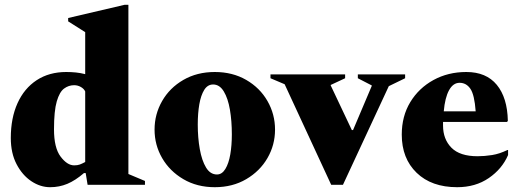

<svg xmlns="http://www.w3.org/2000/svg" viewBox="-20 -770 2167 800"><path d="M189 10Q148 10 110.5 -15Q73 -40 49 -86Q25 -132 25 -195Q25 -278 53 -340Q81 -402 133 -436Q185 -470 256 -470Q277 -470 296.5 -468Q316 -466 335 -461V-636L264 -681V-695L499 -750H515V-45L584 -16V0H345L337 -49H330Q294 -18 260.5 -4Q227 10 189 10ZM205 -231Q205 -154 232.5 -117.5Q260 -81 289 -81Q303 -81 312.5 -84.5Q322 -88 335 -95V-389Q330 -400 317 -407.5Q304 -415 289 -415Q266 -415 247 -401Q228 -387 216.5 -347.5Q205 -308 205 -231Z M875 10Q801 10 744 -23.5Q687 -57 655.5 -111.5Q624 -166 624 -230Q624 -294 655.5 -349Q687 -404 744 -437Q801 -470 875 -470Q949 -470 1006 -437Q1063 -404 1094.5 -349Q1126 -294 1126 -230Q1126 -166 1094.5 -111.5Q1063 -57 1006 -23.5Q949 10 875 10ZM884 -43Q905 -43 919 -66Q933 -89 939.5 -126.5Q946 -164 946 -210Q946 -266 938 -313Q930 -360 912.5 -389Q895 -418 868 -418Q845 -418 831 -395.5Q817 -373 810.5 -335.5Q804 -298 804 -251Q804 -196 812.5 -148.5Q821 -101 838.5 -72Q856 -43 884 -43Z M1360 0 1166 -419 1107 -444V-460H1418V-444L1358 -416V-414L1446 -228H1451L1529 -412V-414L1471 -444V-460H1668V-444L1600 -411L1409 0Z M1885 10Q1778 10 1716 -50Q1654 -110 1654 -209Q1654 -286 1689.5 -344.5Q1725 -403 1786 -436.5Q1847 -470 1923 -470Q2006 -470 2050 -416.5Q2094 -363 2096 -267L2093 -262H1826Q1826 -255 1826 -247Q1826 -190 1861 -154.5Q1896 -119 1970 -119Q1999 -119 2030.5 -124Q2062 -129 2094 -145H2097V-124Q2072 -66 2016.5 -28Q1961 10 1885 10ZM1895 -425Q1868 -425 1851 -394Q1834 -363 1829 -306H1962Q1957 -375 1940 -400Q1923 -425 1895 -425Z"/></svg>

Font: Spectral ExtraBold
Style: Regular
Weight: 800
Designer: Jean-Baptiste Levee
Foundry: Production Type
Version: Version 2.001